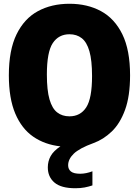

<svg xmlns="http://www.w3.org/2000/svg" viewBox="-20 -770 738 1020"><path d="M380 230Q305 230 269.5 200Q234 170 234 119Q234 86.5 249.2 59Q264.5 31.5 301 7.5Q218 -1.5 156.5 -44Q95 -86.5 61 -167Q27 -247.5 27 -370Q27 -504 68 -587.8Q109 -671.5 181.5 -710.8Q254 -750 349 -750Q444 -750 516.5 -710.8Q589 -671.5 630 -587.8Q671 -504 671 -370Q671 -259.5 644.5 -186.8Q618 -114 573.8 -71.5Q529.5 -29 477 -10Q401.5 17.5 371.8 46.5Q342 75.5 342 108Q342 129 356.8 141Q371.5 153 406 153Q436.5 153 471 140V215Q451.5 221.5 429.8 225.8Q408 230 380 230ZM349 -152Q407 -152 438 -199.5Q469 -247 469 -366Q469 -449.5 455 -498Q441 -546.5 414.2 -567.2Q387.5 -588 349 -588Q291.5 -588 260.2 -540.8Q229 -493.5 229 -374Q229 -290.5 243 -242Q257 -193.5 283.8 -172.8Q310.5 -152 349 -152Z"/></svg>

Font: Encode Sans Cnd Black
Style: Regular
Weight: 900
Width: 3
Designer: Multiple Designers
Foundry: Impallari Type
Version: Version 3.002; ttfautohint (v1.8.3) -l 8 -r 50 -G 200 -x 14 